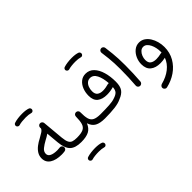

<svg xmlns="http://www.w3.org/2000/svg" viewBox="-92 -1386 2274 2274"><g transform="rotate(-45 1045.0 -249.0)"><path d="M66.4 -181.6Q66.4 -223.6 87.2 -257.3Q107.9 -291 143.1 -318.1Q178.2 -345.2 220.2 -366.2Q252.4 -383.3 279.5 -401.1Q306.6 -418.9 313 -439L312 -449.2Q310.5 -464.4 320.3 -476.1Q330.1 -487.8 345.2 -489.3Q360.4 -490.7 372.1 -481Q383.8 -471.2 385.3 -456.1L409.7 -187Q415 -129.9 429.4 -102.5Q443.8 -75.2 470 -66.9Q496.1 -58.6 536.6 -58.6H537.1Q552.7 -58.6 563 -48.1Q573.2 -37.6 573.2 -22Q573.2 -6.8 563 3.9Q552.7 14.6 537.1 14.6H536.6Q438 14.6 392.1 -29.8Q346.2 -74.2 336.4 -180.2L321.8 -341.8Q306.6 -330.6 288.8 -320.3Q271 -310.1 251.5 -299.8Q208 -276.4 174.1 -249.3Q140.1 -222.2 140.1 -184.6Q140.1 -151.4 174.1 -134.8Q208 -118.2 268.6 -118.2Q287.1 -118.2 309.1 -121.1Q323.7 -123.5 335.9 -114.3Q348.1 -105 350.1 -89.8Q352.5 -75.2 343.3 -63Q334 -50.8 318.8 -48.8Q292.5 -44.9 268.6 -44.9Q175.3 -44.9 120.8 -80.1Q66.4 -115.2 66.4 -181.6ZM123.5 -665Q120.1 -676.8 126 -687.7Q131.8 -698.7 144 -702.1Q169.9 -710.9 205.8 -715.6Q241.7 -720.2 276.9 -720.2Q342.3 -720.2 380.9 -705.1Q392.6 -698.7 396.2 -685.8Q399.9 -672.9 393.1 -661.6Q379.4 -642.1 358.9 -648.4Q327.1 -658.2 276.9 -658.2Q243.2 -658.2 212.2 -654.8Q181.2 -651.4 161.1 -644.5Q148.9 -641.1 138.2 -647.5Q127.4 -653.8 123.5 -665Z M500 -22Q500 -37.6 511 -48.1Q522 -58.6 537.1 -58.6Q608.9 -58.6 644.3 -75.9Q679.7 -93.3 691.9 -134.3Q704.1 -175.3 704.6 -246.1Q705.6 -263.2 717 -272.7Q728.5 -282.2 743.7 -281.2Q759.3 -280.3 769 -268.8Q778.8 -257.3 777.8 -242.7Q776.9 -174.3 788.1 -133.8Q799.3 -93.3 832.8 -75.9Q866.2 -58.6 932.6 -58.6H933.1Q948.7 -58.6 959 -48.1Q969.2 -37.6 969.2 -22Q969.2 -6.8 959 3.9Q948.7 14.6 933.1 14.6H932.6Q851.6 14.6 805.9 -10.5Q760.3 -35.6 740.7 -96.7Q715.8 -35.2 668.2 -10.3Q620.6 14.6 537.1 14.6Q522 14.6 511 3.9Q500 -6.8 500 -22ZM448.2 233.4Q444.8 221.7 450.7 210.7Q456.5 199.7 468.8 196.3Q494.6 187.5 530.5 182.9Q566.4 178.2 601.6 178.2Q667 178.2 705.6 193.4Q717.3 199.7 720.9 212.6Q724.6 225.6 717.8 236.8Q704.1 256.3 683.6 250Q651.9 240.2 601.6 240.2Q567.9 240.2 536.9 243.7Q505.9 247.1 485.8 253.9Q473.6 257.3 462.9 251Q452.1 244.6 448.2 233.4Z M896.5 -22Q896.5 -37.6 907.2 -48.1Q918 -58.6 933.1 -58.6Q1016.6 -58.6 1075.9 -62.3Q1135.3 -65.9 1168.9 -78.1Q1214.8 -91.8 1236.1 -113Q1257.3 -134.3 1260.7 -182.6Q1203.1 -166.5 1148.9 -166.5Q1072.3 -166.5 1028.3 -201.4Q984.4 -236.3 984.4 -312.5Q984.4 -370.1 1003.7 -418Q1022.9 -465.8 1058.6 -494.9Q1094.2 -523.9 1143.1 -523.9Q1205.6 -523.9 1247.6 -480.2Q1289.6 -436.5 1310.5 -363.8Q1331.5 -291 1331.5 -203.1Q1331.5 -127.9 1304.2 -88.6Q1276.9 -49.3 1215.8 -25.9Q1171.4 -2.9 1098.9 5.9Q1026.4 14.6 933.1 14.6Q918 14.6 907.2 3.9Q896.5 -6.8 896.5 -22ZM1051.3 -320.8Q1051.3 -274.9 1077.4 -254.6Q1103.5 -234.4 1148.9 -234.4Q1171.9 -234.4 1197 -238.8Q1222.2 -243.2 1244.1 -249.5Q1252 -251.5 1259.8 -250Q1253.9 -338.4 1225.3 -394.3Q1196.8 -450.2 1144.5 -450.2Q1115.2 -450.2 1094.2 -432.1Q1073.2 -414.1 1062.3 -384.5Q1051.3 -355 1051.3 -320.8ZM1006.3 -716.8Q1002.9 -728.5 1008.8 -739.5Q1014.6 -750.5 1026.9 -753.9Q1052.7 -762.7 1088.6 -767.3Q1124.5 -772 1159.7 -772Q1225.1 -772 1263.7 -756.8Q1275.4 -750.5 1279.1 -737.5Q1282.7 -724.6 1275.9 -713.4Q1262.2 -693.8 1241.7 -700.2Q1210 -710 1159.7 -710Q1126 -710 1095 -706.5Q1064 -703.1 1043.9 -696.3Q1031.7 -692.9 1021 -699.2Q1010.3 -705.6 1006.3 -716.8Z M1453.1 -564.5Q1451.2 -579.6 1460.4 -591.6Q1469.7 -603.5 1484.9 -605.5Q1499.5 -607.9 1511.7 -598.4Q1523.9 -588.9 1525.9 -574.2Q1534.2 -512.7 1538.8 -465.3Q1543.5 -418 1545.7 -370.8Q1547.9 -323.7 1547.9 -262.7Q1547.9 -197.8 1545.4 -127.9Q1543 -58.1 1538.1 2.4Q1536.6 17.1 1524.9 27.1Q1513.2 37.1 1498 36.1Q1482.9 34.7 1473.1 23.2Q1463.4 11.7 1464.8 -3.4Q1469.7 -63.5 1472.4 -133.1Q1475.1 -202.6 1475.1 -266.1Q1475.1 -324.2 1472.9 -368.4Q1470.7 -412.6 1466.1 -458Q1461.4 -503.4 1453.1 -564.5Z M1853 -337.4Q1894 -337.4 1926.8 -315.7Q1959.5 -293.9 1982.4 -257.6Q2005.4 -221.2 2017.3 -176.8Q2029.3 -132.3 2029.3 -86.4Q2029.3 6.8 1986.8 80.8Q1944.3 154.8 1872.3 204.1Q1800.3 253.4 1711.9 273.4Q1697.3 276.9 1684.6 268.1Q1671.9 259.3 1668.9 244.6Q1666 229.5 1675 217.3Q1684.1 205.1 1698.2 201.2Q1789.6 177.7 1853 127.7Q1916.5 77.6 1942.4 7.3Q1899.9 16.6 1860.8 16.6Q1781.2 16.6 1735.6 -20.8Q1689.9 -58.1 1689.9 -135.3Q1689.9 -185.5 1710.9 -231.9Q1731.9 -278.3 1768.8 -307.9Q1805.7 -337.4 1853 -337.4ZM1758.8 -137.7Q1758.8 -91.3 1785.9 -71.5Q1813 -51.8 1860.4 -51.8Q1880.9 -51.8 1901.9 -54.9Q1922.9 -58.1 1943.4 -63Q1950.2 -64.9 1957.5 -63.5Q1958 -73.7 1958 -84Q1958 -112.8 1951.2 -144.5Q1944.3 -176.3 1930.9 -203.9Q1917.5 -231.4 1897.7 -248.8Q1877.9 -266.1 1851.6 -266.1Q1824.2 -266.1 1803.2 -246.3Q1782.2 -226.6 1770.5 -196.8Q1758.8 -167 1758.8 -137.7Z"/></g></svg>

Font: Mikhak-DS2-FD Regular
Style: Regular
Weight: 400
Designer: Amin Abedi
Version: Version 3.4